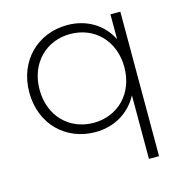

<svg xmlns="http://www.w3.org/2000/svg" viewBox="-106 -626 887 919"><g transform="rotate(-15 337.5 -166.0)"><path d="M521 -399C521 -399 521 -522 521 -522C521 -522 570 -522 570 -522C570 -522 570 194 570 194C570 194 520 194 520 194C520 194 520 -121 520 -121C478 -42 400 4 307 4C160 4 49 -104 49 -261C49 -417 160 -526 307 -526C401 -526 480 -480 521 -399ZM310 -41C430 -41 520 -130 520 -261C520 -392 430 -481 310 -481C190 -481 100 -392 100 -261C100 -130 190 -41 310 -41Z"/></g></svg>

Font: TamingNoise
Style: Regular
Weight: 500
Designer: Julieta Ulanovsky
Foundry: Julieta Ulanovsky
Version: ""